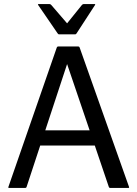

<svg xmlns="http://www.w3.org/2000/svg" viewBox="-20 -930 680 950"><path d="M111.5 -5Q110 0 105 0H25Q20 0 21.5 -5L261 -695Q262.5 -700 267.5 -700H367.5Q372.5 -700 374 -695L618.5 -5Q620 0 615 0H525Q520 0 518.5 -5L449 -210H179ZM312 -613 204 -285H423.5ZM312 -814.5 385 -905Q389 -910 394.5 -910H447Q453.5 -910 450 -905L359 -765Q356 -760 352 -760H272Q268 -760 265 -765L169 -905Q165.5 -910 172 -910H224.5Q230 -910 234 -905Z"/></svg>

Font: MFEK Sans
Style: Regular
Weight: 400
Designer: Owen Earl
Foundry: indestructible type*
Version: Version 0.001; ttfautohint (v1.8.4.7-5d5b)